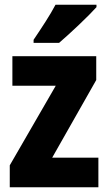

<svg xmlns="http://www.w3.org/2000/svg" viewBox="-20 -786 454 806"><path d="M385 -756V-766H213C190 -722 154 -668 121 -619V-606H228C277 -648 353 -720 385 -756ZM393 0V-124H199L384 -450V-550H32V-426H214L21 -92V0Z"/></svg>

Font: Noto Sans Lao Looped Condensed ExtraBold
Style: Regular
Weight: 800
Width: 3
Designer: Mark Frömberg, Ben Mitchell
Foundry: The Fontpad Ltd
Version: Version 1.002